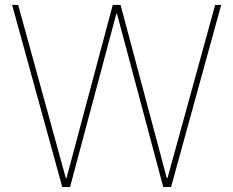

<svg xmlns="http://www.w3.org/2000/svg" viewBox="-20 -747 932 767"><path d="M663.4 0H632.1L447.4 -691.8H444.6L259.9 0H228.7L28.4 -727.3H52.6L242.9 -35.5H245.7L430.4 -727.3H461.6L646.3 -35.5H649.1L839.5 -727.3H863.6Z"/></svg>

Font: Linik Sans Thin
Style: Regular
Weight: 100
Designer: Fonts by Rasmus Andersson / Changes by Cristiano Sobral with parts from Marc Monis
Foundry: rsms
Version: Version 3.020; ttfautohint (v1.6)